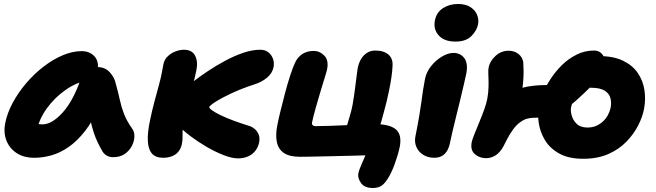

<svg xmlns="http://www.w3.org/2000/svg" viewBox="-20 -783 3296 965"><path d="M153 10Q99 10 63 -14Q27 -38 12 -77.5Q-3 -117 6 -163Q16 -215 44.5 -267.5Q73 -320 113 -366.5Q153 -413 200 -449Q247 -485 296 -505.5Q345 -526 390 -526Q432 -526 456 -498.5Q480 -471 469 -420Q466 -403 454.5 -393.5Q443 -384 429 -381Q365 -370 309.5 -331Q254 -292 215.5 -238.5Q177 -185 165 -127Q163 -113 162.5 -101.5Q162 -90 164 -73L112 -187Q134 -170 152 -164Q170 -158 194 -158Q241 -158 295 -217.5Q349 -277 388 -392Q397 -418 421 -432Q445 -446 469 -446Q508 -446 532 -419.5Q556 -393 562 -362Q574 -319 582 -282Q590 -245 603.5 -210Q617 -175 644 -137Q656 -121 655.5 -97Q655 -73 642.5 -49Q630 -25 606.5 -9Q583 7 549 7Q530 7 516.5 -1Q503 -9 495 -22Q481 -46 470 -69.5Q459 -93 450.5 -119Q442 -145 435 -177Q428 -209 421 -249L482 -255Q448 -176 407.5 -124.5Q367 -73 324 -43.5Q281 -14 237.5 -2Q194 10 153 10Z M1176 13Q1146 13 1103.5 -3.5Q1061 -20 1017.5 -45.5Q974 -71 937 -99Q900 -127 880 -149Q862 -169 853.5 -193.5Q845 -218 850 -245Q855 -267 869 -291.5Q883 -316 909 -339Q924 -352 954.5 -375.5Q985 -399 1025.5 -426Q1066 -453 1111.5 -477.5Q1157 -502 1202.5 -517.5Q1248 -533 1288 -533Q1313 -533 1329.5 -519.5Q1346 -506 1352.5 -486Q1359 -466 1355 -446Q1349 -415 1322 -392.5Q1295 -370 1259 -359Q1197 -339 1145.5 -315Q1094 -291 1063.5 -271.5Q1033 -252 1032 -245Q1031 -239 1046.5 -228Q1062 -217 1090 -203.5Q1118 -190 1154.5 -176.5Q1191 -163 1230 -151Q1247 -146 1260.5 -134.5Q1274 -123 1280.5 -105.5Q1287 -88 1282 -65Q1277 -42 1262.5 -24Q1248 -6 1226 3.5Q1204 13 1176 13ZM800 10Q762 10 743.5 -11.5Q725 -33 723 -75Q721 -117 734 -178Q744 -227 756 -271.5Q768 -316 778.5 -354.5Q789 -393 794 -421Q796 -429 797.5 -439.5Q799 -450 801 -459Q806 -484 823.5 -500.5Q841 -517 863 -525Q885 -533 904 -533Q945 -533 960.5 -503.5Q976 -474 967 -430Q960 -394 949 -357Q938 -320 927 -286Q916 -252 910 -225Q901 -177 899 -147Q897 -117 897.5 -96.5Q898 -76 894 -58Q889 -35 875.5 -19.5Q862 -4 842.5 3Q823 10 800 10Z M1855 162Q1812 162 1794.5 137Q1777 112 1781 89Q1785 69 1799 38.5Q1813 8 1822 -17L1834 -3Q1813 -2 1775.5 -1Q1738 0 1693.5 1Q1649 2 1606 3Q1563 4 1531 4.5Q1499 5 1488 5Q1435 5 1407 -14Q1379 -33 1371.5 -69Q1364 -105 1374 -155Q1379 -181 1389.5 -224Q1400 -267 1412.5 -314.5Q1425 -362 1438.5 -403.5Q1452 -445 1463 -468Q1476 -496 1499.5 -511.5Q1523 -527 1557 -527Q1587 -527 1610 -503.5Q1633 -480 1624 -435Q1623 -428 1613.5 -397.5Q1604 -367 1591.5 -325.5Q1579 -284 1567 -241.5Q1555 -199 1548 -166Q1547 -158 1552 -153.5Q1557 -149 1564 -149Q1598 -149 1639.5 -150.5Q1681 -152 1723.5 -154Q1766 -156 1803 -157.5Q1840 -159 1865 -159Q1939 -159 1970 -132.5Q2001 -106 1989 -44Q1985 -25 1978.5 -3Q1972 19 1964 41Q1956 63 1947 82Q1928 122 1908 142Q1888 162 1855 162ZM1715 -119Q1717 -128 1723.5 -150.5Q1730 -173 1738.5 -201Q1747 -229 1752 -256Q1756 -277 1760 -305.5Q1764 -334 1767.5 -362.5Q1771 -391 1774 -413Q1777 -435 1778 -442Q1787 -484 1810.5 -506.5Q1834 -529 1865 -529Q1909 -529 1932 -509Q1955 -489 1953 -454Q1952 -425 1947 -392.5Q1942 -360 1935 -326Q1930 -300 1923.5 -274Q1917 -248 1910 -222Q1903 -196 1896 -171Q1889 -146 1881 -123Z M2163 10Q2131 10 2107 -5Q2083 -20 2072.5 -45Q2062 -70 2068 -98Q2080 -158 2087 -199.5Q2094 -241 2098 -271.5Q2102 -302 2106 -329Q2110 -356 2116 -386Q2123 -421 2146.5 -450.5Q2170 -480 2201 -498.5Q2232 -517 2259 -517Q2294 -517 2313.5 -491Q2333 -465 2324 -415Q2320 -396 2312 -361Q2304 -326 2293.5 -283Q2283 -240 2272.5 -197.5Q2262 -155 2253.5 -119Q2245 -83 2241 -62Q2234 -28 2214.5 -9Q2195 10 2163 10ZM2269 -574Q2213 -574 2185 -605Q2157 -636 2166 -681Q2174 -721 2206.5 -742Q2239 -763 2282 -763Q2321 -763 2345 -747Q2369 -731 2378 -708Q2387 -685 2383 -662Q2377 -630 2349.5 -602Q2322 -574 2269 -574Z M2911 15Q2837 15 2789.5 -12Q2742 -39 2717.5 -81Q2693 -123 2687 -170Q2681 -217 2689 -258Q2694 -281 2708.5 -315Q2723 -349 2747.5 -386.5Q2772 -424 2804.5 -456Q2837 -488 2878 -508.5Q2919 -529 2966 -529Q2988 -529 3001.5 -516Q3015 -503 3020.5 -485.5Q3026 -468 3023 -453Q3021 -442 3016 -431.5Q3011 -421 3002.5 -408.5Q2994 -396 2981 -381.5Q2968 -367 2950 -348Q2918 -316 2877.5 -279.5Q2837 -243 2791 -217.5Q2745 -192 2697 -192Q2675 -192 2658 -191Q2641 -190 2626 -185.5Q2611 -181 2596 -170Q2575 -155 2558.5 -132Q2542 -109 2530 -86Q2518 -63 2510 -47Q2493 -16 2470.5 -2Q2448 12 2423 12Q2390 12 2366.5 -8.5Q2343 -29 2351 -69Q2353 -80 2363.5 -106.5Q2374 -133 2388 -166.5Q2402 -200 2413.5 -232Q2425 -264 2429 -286Q2435 -318 2435.5 -349.5Q2436 -381 2434.5 -406.5Q2433 -432 2436 -445Q2443 -477 2471 -502.5Q2499 -528 2537 -528Q2565 -528 2585.5 -512Q2606 -496 2610 -470Q2611 -456 2611.5 -428.5Q2612 -401 2609 -367.5Q2606 -334 2600 -300Q2595 -277 2585 -246Q2575 -215 2562.5 -182.5Q2550 -150 2538.5 -122Q2527 -94 2519.5 -76.5Q2512 -59 2512 -59L2375 -94Q2380 -107 2391.5 -132Q2403 -157 2420.5 -187Q2438 -217 2461 -246Q2484 -275 2511 -294Q2543 -318 2576 -331.5Q2609 -345 2649 -350.5Q2689 -356 2742 -356Q2751 -356 2761.5 -356Q2772 -356 2784.5 -356.5Q2797 -357 2810.5 -357Q2824 -357 2838 -357L2954 -358Q2927 -348 2908.5 -335.5Q2890 -323 2878.5 -308.5Q2867 -294 2860.5 -277.5Q2854 -261 2850 -242Q2847 -228 2853 -204Q2859 -180 2878 -161Q2897 -142 2933 -142Q2957 -142 2976.5 -150.5Q2996 -159 3011 -173Q3026 -187 3035.5 -205Q3045 -223 3049 -241Q3054 -267 3048 -290Q3042 -313 3019 -327.5Q2996 -342 2949 -342Q2918 -342 2903 -361.5Q2888 -381 2892 -401Q2897 -425 2913 -448Q2929 -471 2950.5 -486Q2972 -501 2992 -501Q3064 -501 3112 -477.5Q3160 -454 3186 -415.5Q3212 -377 3219 -330Q3226 -283 3217 -236Q3210 -197 3188 -153.5Q3166 -110 3129 -71.5Q3092 -33 3038 -9Q2984 15 2911 15Z"/></svg>

Font: Shantell Sans ExtraBold
Style: Italic
Weight: 800
Italic angle: -11°
Designer: Stephen Nixon, Anya Danilova, Shantell Martin
Foundry: Arrow Type
Version: Version 1.011;[c5ecc13dd]